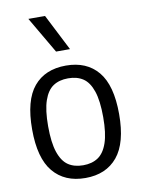

<svg xmlns="http://www.w3.org/2000/svg" viewBox="-90 -870 699 942"><g transform="rotate(-10 259.0 -399.0)"><path d="M42 -270.5Q42 -415 98.5 -482.8Q155 -550.5 259 -550.5Q362.5 -550.5 419 -482.5Q475.5 -414.5 475.5 -271Q475.5 -127.5 418.8 -59Q362 9.5 259 9.5Q156 9.5 99 -58.8Q42 -127 42 -270.5ZM396 -269.5Q396 -351 379.8 -399Q363.5 -447 333.5 -467Q303.5 -487 259 -487Q214.5 -487 184.5 -467Q154.5 -447 138.2 -399.8Q122 -352.5 122 -272.5Q122 -191 138.2 -142.8Q154.5 -94.5 184.5 -74.2Q214.5 -54 259 -54Q303 -54 333.2 -74.2Q363.5 -94.5 379.8 -142Q396 -189.5 396 -269.5ZM224 -626.5 118 -808H201L293.5 -626.5Z"/></g></svg>

Font: Encode Sans Semi Condensed
Style: Regular
Weight: 400
Width: 4
Designer: Multiple Designers
Foundry: Impallari Type
Version: Version 2.000